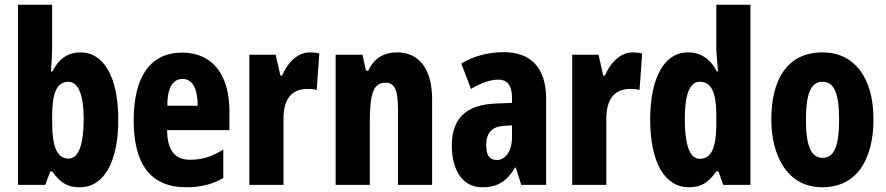

<svg xmlns="http://www.w3.org/2000/svg" viewBox="-20 -780 3739 810"><path d="M200 -579V-760H56V0H171L192 -57H200C237 -5 268 10 317 10C420 10 479 -99 479 -276C479 -454 418 -559 320 -559C269 -559 230 -535 200 -478H195C198 -521 200 -558 200 -579ZM269 -435C309 -435 333 -383 333 -278C333 -164 309 -111 270 -111C221 -111 200 -159 200 -266V-294C201 -386 218 -435 269 -435Z M749 -558C614 -558 544 -457 544 -272C544 -94 610 10 766 10C825 10 876 -2 922 -29V-149C872 -118 831 -106 782 -106C718 -106 686 -145 685 -231H948V-310C948 -465 876 -558 749 -558ZM750 -447C791 -447 814 -408 814 -334H686C686 -417 713 -447 750 -447Z M1287 -559C1231 -559 1190 -509 1170 -461H1163L1143 -549H1032V0H1176V-279C1176 -358 1207 -405 1278 -405C1290 -405 1306 -404 1316 -400L1327 -554C1309 -559 1298 -559 1287 -559Z M1656 -559C1602 -559 1558 -536 1534 -482H1524L1509 -549H1396V0H1540V-259C1540 -387 1555 -431 1607 -431C1649 -431 1659 -392 1659 -317V0H1803V-361C1803 -489 1748 -559 1656 -559Z M2105 -560C2040 -560 1977 -543 1926 -512L1967 -405C2014 -432 2049 -444 2083 -444C2122 -444 2140 -417 2140 -368V-346L2069 -343C1950 -338 1886 -283 1886 -166C1886 -76 1922 10 2015 10C2081 10 2119 -17 2153 -73H2156L2179 0H2284V-363C2284 -496 2218 -560 2105 -560ZM2106 -249 2140 -251V-201C2140 -143 2113 -105 2076 -105C2046 -105 2031 -124 2031 -168C2031 -218 2056 -247 2106 -249Z M2649 -559C2593 -559 2552 -509 2532 -461H2525L2505 -549H2394V0H2538V-279C2538 -358 2569 -405 2640 -405C2652 -405 2668 -404 2678 -400L2689 -554C2671 -559 2660 -559 2649 -559Z M2887 10C2939 10 2969 -10 3002 -57H3011L3031 0H3146V-760H3002V-578C3002 -553 3006 -523 3009 -479H3004C2975 -535 2933 -559 2882 -559C2783 -559 2723 -453 2723 -276C2723 -98 2782 10 2887 10ZM2932 -110C2891 -110 2869 -165 2869 -278C2869 -382 2890 -435 2932 -435C2981 -435 3002 -391 3002 -292V-260C3002 -156 2981 -110 2932 -110Z M3665 -276C3665 -458 3580 -559 3451 -559C3297 -559 3234 -439 3234 -276C3234 -125 3300 10 3449 10C3609 10 3665 -129 3665 -276ZM3380 -274C3380 -386 3401 -435 3450 -435C3500 -435 3520 -385 3520 -276C3520 -166 3500 -114 3450 -114C3401 -114 3380 -167 3380 -274Z"/></svg>

Font: Noto Sans Sinhala UI ExtraCondensed ExtraBold
Style: Regular
Weight: 800
Width: 2
Designer: Jelle Bosma - Monotype Design Team
Foundry: Monotype Imaging Inc.
Version: Version 2.006